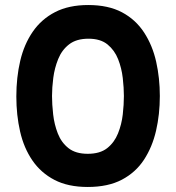

<svg xmlns="http://www.w3.org/2000/svg" viewBox="-20 -736 700 764"><path d="M329 8Q251 8 197 -20Q143 -48 109 -97.5Q75 -147 60 -212.5Q45 -278 45 -352Q45 -428 60.5 -494Q76 -560 110.5 -610Q145 -660 199.5 -688Q254 -716 331 -716Q411 -716 465.5 -687Q520 -658 553.5 -606.5Q587 -555 601.5 -490Q616 -425 616 -354Q616 -281 601 -216Q586 -151 553 -100.5Q520 -50 465 -21Q410 8 329 8ZM329 -124Q378 -124 406.5 -146.5Q435 -169 449.5 -205Q464 -241 468.5 -280.5Q473 -320 473 -354Q473 -386 468.5 -425.5Q464 -465 450 -500.5Q436 -536 408 -559Q380 -582 332 -582Q284 -582 255 -559.5Q226 -537 211.5 -501Q197 -465 192 -426Q187 -387 187 -354Q187 -321 191.5 -281Q196 -241 210 -205Q224 -169 252.5 -146.5Q281 -124 329 -124Z"/></svg>

Font: Onest
Style: Bold
Weight: 700
Designer: Dmitri Voloshin, Andrey Kudryavtsev
Foundry: Dmitri Voloshin, Andrey Kudryavtsev
Version: Version 1.000;gftools[0.9.33]